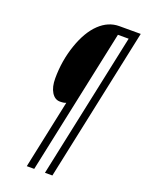

<svg xmlns="http://www.w3.org/2000/svg" viewBox="-163 -838 791 1043"><g transform="rotate(20 232.0 -316.5)"><path d="M176.8 -264.2Q147 -264.2 128.4 -294.4Q109.9 -324.7 109.9 -374Q109.9 -475.6 141.8 -568.6Q173.8 -661.6 225.3 -710.7Q276.9 -759.8 339.8 -759.8H463.9L275.9 127H232.9L411.1 -712.9H349.1L170.9 127H127.9L211.9 -270Q201.2 -264.2 176.8 -264.2Z"/></g></svg>

Font: Open Sans Hebrew Condensed Light
Style: Italic
Weight: 300
Width: 3
Italic angle: -12°
Foundry: Ascender Corporation, Yanek Iontef
Version: Version 2.001;PS 002.001;hotconv 1.0.70;makeotf.lib2.5.58329